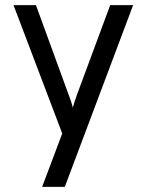

<svg xmlns="http://www.w3.org/2000/svg" viewBox="-20 -531 569 745"><path d="M143.5 194 221.5 -13 32.5 -511H119.5L246.5 -163Q252 -149.5 255.5 -138.5Q259 -127.5 262.5 -114Q266.5 -127.5 270 -138.5Q273.5 -149.5 278.5 -163L407.5 -511H496.5L231.5 194Z"/></svg>

Font: Undotted
Style: Regular
Weight: 400
Designer: Delve Withrington, Dave Bailey, Thomas Jockin
Foundry: Delve Fonts LLC
Version: Version 4.000